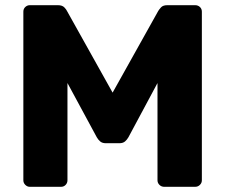

<svg xmlns="http://www.w3.org/2000/svg" viewBox="-20 -720 868 740"><path d="M95 0Q85 0 77.5 -7.5Q70 -15 70 -25V-675Q70 -686 77.5 -693Q85 -700 95 -700H203Q220 -700 228 -691.5Q236 -683 238 -678L414 -363L590 -678Q593 -683 600.5 -691.5Q608 -700 625 -700H732Q743 -700 750.5 -693Q758 -686 758 -675V-25Q758 -15 750.5 -7.5Q743 0 732 0H613Q602 0 594.5 -7.5Q587 -15 587 -25V-400L475 -191Q470 -182 462 -175Q454 -168 440 -168H388Q374 -168 366 -175Q358 -182 353 -191L240 -400V-25Q240 -15 233 -7.5Q226 0 215 0Z"/></svg>

Font: Rubik Light
Style: Bold
Weight: 700
Version: Version 2.104